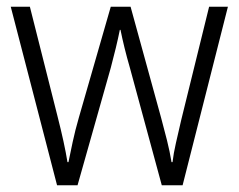

<svg xmlns="http://www.w3.org/2000/svg" viewBox="-20 -552 711 572"><path d="M367 -350Q358 -381 351 -409.5Q344 -438 339 -463H337Q332 -438 325 -409Q318 -380 310 -350L211 0H150L12 -532H69L151 -207Q172 -125 181 -69H184Q189 -94 196.5 -129Q204 -164 215 -202L310 -532H369L460 -201Q469 -168 477.5 -134Q486 -100 491 -69H494Q497 -95 504 -125.5Q511 -156 520 -195L603 -532H659L524 0H462Z"/></svg>

Font: Noto Sans Thai Looped SemiCondensed Light
Style: Regular
Weight: 300
Width: 4
Designer: Sasikarn Vongin, Ben Mitchell
Foundry: The Fontpad Ltd
Version: Version 1.001; ttfautohint (v1.8.4.7-5d5b)